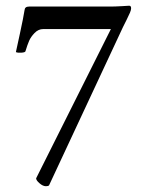

<svg xmlns="http://www.w3.org/2000/svg" viewBox="-20 -641 512 667"><path d="M129.9 -540Q113.3 -540 100.1 -526.4Q86.9 -512.7 81.1 -499Q75.2 -485.4 68.4 -462.9Q67.4 -459 54.7 -458Q42 -457 35.2 -460Q37.1 -468.8 49.3 -524.9Q61.5 -581.1 65.4 -606.4Q66.4 -618.2 81.1 -618.2H363.3Q378.9 -618.2 403.3 -619.6Q427.7 -621.1 428.7 -621.1Q435.5 -621.1 435.5 -612.3Q435.5 -606.4 431.6 -597.2Q427.7 -587.9 419.4 -571.3Q411.1 -554.7 407.2 -546.9L150.4 2.9Q147.5 5.9 139.6 5.9Q128.9 5.9 117.2 -4.4Q105.5 -14.6 105.5 -21.5L365.2 -540Z"/></svg>

Font: Crimson Text
Style: Roman
Weight: 400
Version: Version 0.13